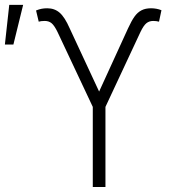

<svg xmlns="http://www.w3.org/2000/svg" viewBox="-43 -750 719 770"><path d="M329.1 -321.3 187.5 -622.1Q174.8 -647.9 163.8 -657Q152.8 -666 136.7 -666Q121.1 -666 112.3 -663.1L101.6 -708Q113.8 -712.9 123.8 -714.8Q133.8 -716.8 146.5 -716.8Q175.8 -716.8 196.3 -699Q216.8 -681.2 236.3 -636.7L354.5 -382.8L470.7 -636.7Q484.4 -666.5 496.3 -683.3Q508.3 -700.2 524.2 -708.5Q540 -716.8 562.5 -716.8Q585 -716.8 604.5 -709L594.7 -663.1Q584.5 -666 571.3 -666Q555.2 -666 543.9 -656.7Q532.7 -647.5 520.5 -622.1L379.9 -321.3V0H329.1ZM-5.9 -730.5H49.8L10.7 -571.3H-23.4Z"/></svg>

Font: Pretendard JP ExtraLight
Style: Regular
Weight: 200
Designer: Base glyphs from Inter by Rasmus Andersson; Hangeul glyphs from Noto Sans CJK(Source Han Sans) by Jang Soo-young and Kan
Foundry: Kil Hyung-jin
Version: Version 1.309